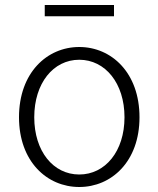

<svg xmlns="http://www.w3.org/2000/svg" viewBox="-20 -735 634 768"><path d="M159 -670H436V-715H159ZM297 13C426 13 538 -89 538 -266C538 -444 426 -547 297 -547C168 -547 56 -444 56 -266C56 -89 168 13 297 13ZM297 -37C193 -37 117 -130 117 -266C117 -402 193 -496 297 -496C401 -496 478 -402 478 -266C478 -130 401 -37 297 -37Z"/></svg>

Font: Spoqa Han Sans Neo Light
Style: Regular
Weight: 300
Designer: [Spoqa Han Sans Neo] Dong-huui Kim  Younghwa Kang  Yujin Lee  [Noto Sans] Ryoko NISHIZUKA  (kana & ideographs); Paul D. 
Foundry: Spoqa (http://www.spoqa-han-sans.com)
Version: Version 1.000